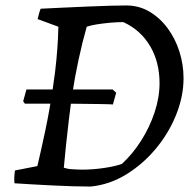

<svg xmlns="http://www.w3.org/2000/svg" viewBox="-20 -672 712 704"><path d="M394 -289Q381 -290 346 -290.5Q311 -291 264 -291.5Q217 -292 166.5 -292Q116 -292 71 -292L65 -301L77 -344H393L406 -332ZM313 12Q284 12 248 11Q212 10 173 8Q134 6 98 4Q62 2 33 0Q32 -12 32.5 -23.5Q33 -35 35 -47L117 -63Q129 -113 145.5 -190.5Q162 -268 174 -351Q183 -410 187 -455Q191 -500 192.5 -530Q194 -560 194 -574L118 -602Q121 -614 123.5 -623.5Q126 -633 129 -640Q166 -642 211 -644Q256 -646 301 -648Q346 -650 383.5 -651Q421 -652 443 -652Q490 -652 528.5 -629Q567 -606 595 -568Q623 -530 638 -482.5Q653 -435 653 -385Q653 -319 626 -251.5Q599 -184 551.5 -127Q504 -70 443 -32.5Q382 5 313 12ZM282 -50Q320 -50 361 -56Q402 -62 427 -71Q467 -108 498 -157Q529 -206 547 -260.5Q565 -315 565 -367Q565 -405 556.5 -439Q548 -473 531 -502Q514 -531 489.5 -553.5Q465 -576 432 -591Q408 -591 382 -588.5Q356 -586 334 -582.5Q312 -579 298 -574Q282 -518 268 -453Q254 -388 245 -327Q239 -287 233 -237Q227 -187 222 -139Q217 -91 214 -57Q220 -55 227.5 -53.5Q235 -52 244 -51.5Q253 -51 262.5 -50.5Q272 -50 282 -50Z"/></svg>

Font: Labrada
Style: Italic
Weight: 400
Italic angle: -7°
Designer: Mercedes Jáuregui
Foundry: Omnibus-Type Team
Version: Version 1.000